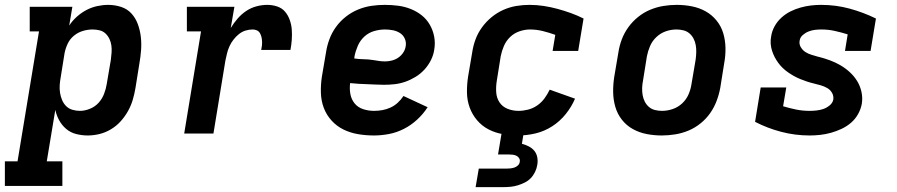

<svg xmlns="http://www.w3.org/2000/svg" viewBox="-60 -548 3680 788"><path d="M-40 215V114H12L100 -419H62V-520H237L224 -443Q237 -463 255.5 -479.5Q274 -496 295 -507Q316 -518 339 -523Q362 -528 384 -528Q412 -528 437.5 -519.5Q463 -511 480 -492Q497 -473 506 -448Q515 -423 518 -396.5Q521 -370 519 -342.5Q517 -315 512 -287L496 -187Q492 -163 485 -139Q478 -115 465.5 -92.5Q453 -70 435.5 -50.5Q418 -31 395.5 -17.5Q373 -4 348.5 2Q324 8 300 8Q276 8 252.5 2Q229 -4 211.5 -19Q194 -34 183 -54Q172 -74 167 -97L132 114H196V215ZM268 -93Q288 -93 309 -101.5Q330 -110 344.5 -126Q359 -142 367 -162.5Q375 -183 378 -203L395 -303Q397 -318 398 -333Q399 -348 397 -362Q395 -376 389 -388.5Q383 -401 373 -410.5Q363 -420 349 -423.5Q335 -427 320 -427Q300 -427 280 -421Q260 -415 243.5 -401.5Q227 -388 218 -369Q209 -350 205 -330L189 -230Q186 -214 185 -198Q184 -182 186.5 -166.5Q189 -151 195 -137Q201 -123 211.5 -112.5Q222 -102 237 -97.5Q252 -93 268 -93Z M696 0 765 -419H707V-520H902L887 -433Q899 -453 915 -471.5Q931 -490 950.5 -503Q970 -516 992.5 -522Q1015 -528 1037 -528Q1058 -528 1077.5 -521.5Q1097 -515 1109.5 -500.5Q1122 -486 1129 -466.5Q1136 -447 1137.5 -426.5Q1139 -406 1137.5 -385Q1136 -364 1132 -343H1012Q1014 -352 1015 -361Q1016 -370 1015.5 -379Q1015 -388 1013 -396.5Q1011 -405 1006.5 -412.5Q1002 -420 994 -423.5Q986 -427 977 -427Q962 -427 947.5 -422.5Q933 -418 920.5 -408Q908 -398 898 -385Q888 -372 881.5 -357.5Q875 -343 871.5 -328Q868 -313 865 -299L816 0Z M1475 8Q1441 8 1409 2.5Q1377 -3 1349.5 -16.5Q1322 -30 1301 -53Q1280 -76 1269 -105Q1258 -134 1257 -167Q1256 -200 1261 -233L1278 -333Q1282 -360 1292 -387Q1302 -414 1319 -437.5Q1336 -461 1359.5 -479.5Q1383 -498 1410 -509Q1437 -520 1464.5 -524Q1492 -528 1519 -528Q1547 -528 1574 -524.5Q1601 -521 1626 -511Q1651 -501 1671 -485Q1691 -469 1704 -446.5Q1717 -424 1722 -397.5Q1727 -371 1722 -343Q1719 -322 1708.5 -301Q1698 -280 1682 -262.5Q1666 -245 1645.5 -232.5Q1625 -220 1603.5 -212.5Q1582 -205 1560 -202.5Q1538 -200 1516 -200Q1499 -200 1481.5 -201Q1464 -202 1446.5 -202.5Q1429 -203 1412 -204Q1395 -205 1377 -207Q1374 -184 1378 -162Q1382 -140 1395.5 -123.5Q1409 -107 1430.5 -100Q1452 -93 1475 -93Q1492 -93 1509 -96Q1526 -99 1542.5 -106.5Q1559 -114 1572.5 -126.5Q1586 -139 1596 -154L1695 -108Q1677 -80 1652 -57Q1627 -34 1597.5 -19Q1568 -4 1536.5 2Q1505 8 1475 8ZM1521 -296Q1534 -296 1548 -299.5Q1562 -303 1574 -311Q1586 -319 1594.5 -331.5Q1603 -344 1605 -358Q1608 -374 1601.5 -389Q1595 -404 1581.5 -412.5Q1568 -421 1552 -424Q1536 -427 1520 -427Q1498 -427 1475.5 -420.5Q1453 -414 1435.5 -398Q1418 -382 1408.5 -360Q1399 -338 1395 -317L1394 -308Q1403 -307 1412 -306Q1421 -305 1430 -305Q1441 -305 1452.5 -304Q1464 -303 1475 -301Q1486 -299 1497.5 -297.5Q1509 -296 1521 -296Z M2068 8Q2035 8 2003.5 2.5Q1972 -3 1945 -17Q1918 -31 1898 -54.5Q1878 -78 1867.5 -107Q1857 -136 1856.5 -168Q1856 -200 1861 -233L1878 -333Q1882 -360 1891.5 -386Q1901 -412 1918 -435.5Q1935 -459 1957.5 -477.5Q1980 -496 2006 -507.5Q2032 -519 2059 -523.5Q2086 -528 2113 -528Q2143 -528 2172 -523.5Q2201 -519 2228.5 -511.5Q2256 -504 2282.5 -494.5Q2309 -485 2335 -472L2313 -339H2208L2219 -405Q2194 -414 2168 -420.5Q2142 -427 2115 -427Q2094 -427 2072 -419.5Q2050 -412 2033.5 -396Q2017 -380 2008 -359Q1999 -338 1995 -317L1979 -217Q1975 -193 1976.5 -169.5Q1978 -146 1990 -128Q2002 -110 2023 -101.5Q2044 -93 2068 -93Q2087 -93 2107 -98Q2127 -103 2144.5 -115Q2162 -127 2174.5 -144Q2187 -161 2196 -180L2300 -143Q2286 -110 2262 -80Q2238 -50 2206 -29.5Q2174 -9 2138 -0.5Q2102 8 2068 8ZM1892 220 1905 144H2020Q2028 144 2036 143Q2044 142 2051.5 139.5Q2059 137 2065.5 131Q2072 125 2073 117Q2075 109 2071 102Q2067 95 2060 91.5Q2053 88 2045 87Q2037 86 2029 86H1984L2014 -93H2104L2082 42Q2097 46 2110.5 53Q2124 60 2133 71Q2142 82 2145 97.5Q2148 113 2145 129Q2143 143 2136 157.5Q2129 172 2118.5 183Q2108 194 2094 201Q2080 208 2065.5 212.5Q2051 217 2036 218.5Q2021 220 2007 220Z M2656 8Q2624 8 2593.5 2Q2563 -4 2537 -18.5Q2511 -33 2492.5 -56.5Q2474 -80 2465.5 -109Q2457 -138 2456.5 -169.5Q2456 -201 2461 -233L2478 -333Q2482 -360 2492 -386.5Q2502 -413 2519 -436.5Q2536 -460 2559 -478.5Q2582 -497 2608.5 -508Q2635 -519 2662.5 -523.5Q2690 -528 2717 -528Q2749 -528 2779.5 -522Q2810 -516 2836 -501.5Q2862 -487 2881 -463.5Q2900 -440 2908.5 -411Q2917 -382 2917.5 -350.5Q2918 -319 2912 -287L2896 -187Q2891 -160 2881 -133.5Q2871 -107 2854.5 -83.5Q2838 -60 2815 -41.5Q2792 -23 2765.5 -12Q2739 -1 2711 3.5Q2683 8 2656 8ZM2657 -93Q2679 -93 2701 -100.5Q2723 -108 2740 -124Q2757 -140 2766 -161Q2775 -182 2778 -203L2795 -303Q2797 -318 2797.5 -333Q2798 -348 2795.5 -362.5Q2793 -377 2786.5 -389.5Q2780 -402 2769.5 -411Q2759 -420 2745 -423.5Q2731 -427 2716 -427Q2694 -427 2672.5 -419.5Q2651 -412 2634 -396Q2617 -380 2608 -359Q2599 -338 2595 -317L2579 -217Q2576 -202 2575.5 -187Q2575 -172 2577.5 -157.5Q2580 -143 2586.5 -130.5Q2593 -118 2603.5 -109Q2614 -100 2628 -96.5Q2642 -93 2657 -93Z M3263 8Q3203 8 3146 -7Q3089 -22 3039 -48L3062 -189H3167L3154 -112Q3180 -104 3207 -98.5Q3234 -93 3262 -93Q3276 -93 3290.5 -94.5Q3305 -96 3318.5 -100.5Q3332 -105 3344.5 -115Q3357 -125 3360 -139Q3362 -155 3354.5 -167.5Q3347 -180 3334.5 -187Q3322 -194 3308 -198Q3294 -202 3279.5 -205.5Q3265 -209 3251.5 -213.5Q3238 -218 3224.5 -223.5Q3211 -229 3198.5 -236Q3186 -243 3174.5 -251Q3163 -259 3153 -268.5Q3143 -278 3134.5 -289.5Q3126 -301 3119.5 -313.5Q3113 -326 3108.5 -340Q3104 -354 3103 -369Q3102 -384 3105 -399Q3108 -420 3119 -440Q3130 -460 3147 -475.5Q3164 -491 3184 -501Q3204 -511 3225.5 -517Q3247 -523 3268 -525.5Q3289 -528 3310 -528Q3371 -528 3427.5 -512.5Q3484 -497 3535 -472L3513 -339H3408L3419 -407Q3393 -415 3366.5 -421Q3340 -427 3311 -427Q3298 -427 3285 -425.5Q3272 -424 3259 -419Q3246 -414 3235 -404.5Q3224 -395 3222 -382Q3219 -367 3226.5 -354.5Q3234 -342 3245.5 -334.5Q3257 -327 3271 -323Q3285 -319 3298 -315H3299Q3323 -309 3346 -300.5Q3369 -292 3389.5 -280Q3410 -268 3427.5 -252Q3445 -236 3457.5 -216Q3470 -196 3475.5 -171.5Q3481 -147 3477 -122Q3473 -100 3461.5 -79.5Q3450 -59 3432.5 -44Q3415 -29 3393.5 -19Q3372 -9 3350.5 -3Q3329 3 3307 5.5Q3285 8 3263 8Z"/></svg>

Font: Iosevka Etoile
Style: Bold Italic
Weight: 700
Italic angle: -9°
Designer: Belleve Invis
Foundry: Belleve Invis
Version: Version 28.1.0; ttfautohint (v1.8.4)